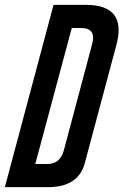

<svg xmlns="http://www.w3.org/2000/svg" viewBox="-87 -769 507 789"><path d="M266 -749Q436 -749 391 -583L261 -97Q234 0 111 0H-67L133 -749ZM292 -589Q309 -654 246 -654H208L58 -95H107Q160 -95 175 -150Z"/></svg>

Font: Air America
Style: Regular
Weight: 400
Designer: William G. Sherman
Foundry: Aaron Bell – Saja Typeworks
Version: Version 1.100;PS 001.100;hotconv 1.0.88;makeotf.lib2.5.64775